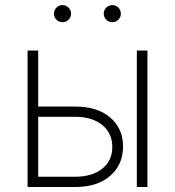

<svg xmlns="http://www.w3.org/2000/svg" viewBox="-20 -748 700 768"><path d="M132.8 -321.8H280.3Q370.1 -321.8 421.1 -277.8Q472.2 -233.9 472.2 -161.6Q472.2 -89.8 421.1 -44.9Q370.1 0 280.3 0H90.3V-545.9H132.8ZM132.8 -280.8V-41H280.3Q348.6 -41 388.9 -73.2Q429.2 -105.5 429.2 -160.2Q429.2 -215.3 388.9 -248Q348.6 -280.8 280.3 -280.8ZM527.3 0V-545.9H569.8V0ZM230 -659.2Q215.8 -659.2 205.8 -669.2Q195.8 -679.2 195.8 -693.4Q195.8 -707.5 205.8 -717.5Q215.8 -727.5 230 -727.5Q244.1 -727.5 254.2 -717.5Q264.2 -707.5 264.2 -693.4Q264.2 -679.2 254.2 -669.2Q244.1 -659.2 230 -659.2ZM429.2 -659.2Q415 -659.2 405 -669.2Q395 -679.2 395 -693.4Q395 -707.5 405 -717.5Q415 -727.5 429.2 -727.5Q443.4 -727.5 453.4 -717.5Q463.4 -707.5 463.4 -693.4Q463.4 -679.2 453.4 -669.2Q443.4 -659.2 429.2 -659.2Z"/></svg>

Font: Inter Extra Light
Style: Regular
Weight: 200
Designer: Rasmus Andersson
Foundry: rsms
Version: Version 4.000;git-3c8e0fc